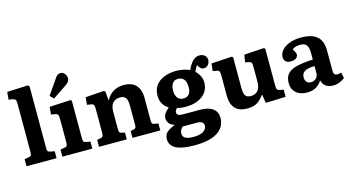

<svg xmlns="http://www.w3.org/2000/svg" viewBox="-102 -1233 3486 1894"><g transform="rotate(-15 1641.0 -285.5)"><path d="M31 0V-72L76 -80Q94 -83 99.5 -92Q105 -101 105 -129V-614Q105 -648 98 -659Q91 -670 66 -675L30 -680L37 -758L249 -767L264 -755V-127Q264 -103 269 -93Q274 -83 295 -79L338 -71V0Z M397 0V-72L442 -80Q460 -83 465.5 -92.5Q471 -102 471 -129V-361Q471 -396 464.5 -408Q458 -420 435 -424L396 -430L403 -507L615 -518L630 -510V-127Q630 -102 635 -92.5Q640 -83 658 -80L703 -71V0ZM466 -575 430 -612 540 -770Q552 -788 563.5 -794.5Q575 -801 589 -801Q611 -801 624.5 -789.5Q638 -778 644.5 -762.5Q651 -747 651 -734Q651 -700 614 -674Z M771 0V-71L811 -79Q826 -82 831.5 -91Q837 -100 837 -127V-366Q837 -398 831 -410Q825 -422 802 -425L763 -431L771 -507L958 -520L973 -511L981 -420H984Q1009 -469 1054.5 -497.5Q1100 -526 1162 -526Q1249 -526 1289.5 -478.5Q1330 -431 1330 -355V-118Q1330 -97 1335.5 -88.5Q1341 -80 1360 -77L1397 -71V0H1113V-70L1143 -76Q1160 -79 1165.5 -87.5Q1171 -96 1171 -118V-313Q1171 -370 1154 -393.5Q1137 -417 1097 -417Q1052 -417 1024 -388.5Q996 -360 996 -298V-121Q996 -99 1000.5 -89.5Q1005 -80 1020 -77L1055 -70V0Z M1686 230Q1558 230 1497.5 197.5Q1437 165 1437 101Q1437 53 1468.5 28Q1500 3 1546 -14V-17Q1510 -28 1493 -51Q1476 -74 1476 -100Q1476 -125 1489.5 -147Q1503 -169 1535 -196V-199Q1499 -220 1479 -254.5Q1459 -289 1459 -338Q1459 -401 1491 -443Q1523 -485 1578 -506Q1633 -527 1701 -527Q1728 -527 1766 -520.5Q1804 -514 1836 -499Q1861 -553 1891 -584Q1921 -615 1961 -615Q1989 -615 2011.5 -598.5Q2034 -582 2034 -549Q2034 -522 2016 -501Q1998 -480 1972 -480Q1957 -480 1945.5 -488Q1934 -496 1925 -510L1914 -528Q1904 -516 1896.5 -501Q1889 -486 1881 -470Q1905 -445 1922 -415Q1939 -385 1939 -342Q1939 -290 1910.5 -248.5Q1882 -207 1828.5 -183.5Q1775 -160 1701 -160Q1675 -160 1652.5 -163Q1630 -166 1613 -171Q1592 -149 1592 -132Q1592 -109 1610.5 -102Q1629 -95 1660 -95H1824Q1914 -95 1958.5 -61.5Q2003 -28 2003 34Q2003 69 1988.5 103.5Q1974 138 1939.5 166.5Q1905 195 1843 212.5Q1781 230 1686 230ZM1700 -245Q1778 -245 1778 -342Q1778 -395 1756.5 -420.5Q1735 -446 1697 -446Q1656 -446 1638 -417.5Q1620 -389 1620 -344Q1620 -299 1640.5 -272Q1661 -245 1700 -245ZM1702 147Q1764 147 1799 125Q1834 103 1834 67Q1834 20 1766 20H1621Q1589 47 1589 84Q1589 118 1616.5 132.5Q1644 147 1702 147Z M2283 14Q2202 14 2160.5 -30.5Q2119 -75 2119 -157V-363Q2119 -395 2114 -408Q2109 -421 2086 -425L2048 -431L2056 -507L2263 -520L2278 -511V-198Q2278 -140 2294 -118Q2310 -96 2349 -96Q2396 -96 2421.5 -126.5Q2447 -157 2447 -215V-364Q2447 -400 2441 -410.5Q2435 -421 2413 -425L2379 -431L2391 -507L2591 -520L2606 -511V-135Q2606 -106 2612.5 -95Q2619 -84 2638 -80L2677 -73V0L2473 7L2459 -79H2455Q2426 -38 2388.5 -12Q2351 14 2283 14Z M2895 14Q2823 14 2782 -23.5Q2741 -61 2741 -123Q2741 -182 2771.5 -216Q2802 -250 2866 -265.5Q2930 -281 3031 -286V-351Q3031 -406 3013 -432.5Q2995 -459 2947 -459Q2924 -459 2902 -452.5Q2880 -446 2866 -436Q2892 -393 2892 -376Q2892 -354 2872.5 -339Q2853 -324 2817 -324Q2783 -324 2766 -340.5Q2749 -357 2749 -384Q2749 -424 2777.5 -456Q2806 -488 2857 -507Q2908 -526 2974 -526Q3085 -526 3137.5 -479Q3190 -432 3190 -336V-126Q3190 -82 3228 -82Q3245 -82 3268 -89L3281 -31Q3261 -13 3228 0.5Q3195 14 3161 14Q3112 14 3083.5 -9Q3055 -32 3048 -69Q3027 -34 2990 -10Q2953 14 2895 14ZM2956 -74Q2989 -74 3010 -95Q3031 -116 3031 -151V-219Q2963 -219 2930.5 -199.5Q2898 -180 2898 -139Q2898 -110 2912.5 -92Q2927 -74 2956 -74Z"/></g></svg>

Font: Literata 12pt
Style: Bold
Weight: 700
Designer: Latin by Veronika Burian and Jose Scaglione. Greek by Irene Vlachou. Cyrillic by Vera Evstafieva.
Foundry: TypeTogether
Version: Version 3.002